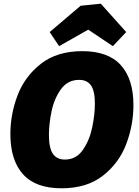

<svg xmlns="http://www.w3.org/2000/svg" viewBox="-20 -1001 748 1036"><path d="M36 -277Q36 -385 75 -487Q114 -589 201 -657Q288 -725 424 -725Q564 -725 632 -649.5Q700 -574 700 -434Q700 -327 661.5 -224.5Q623 -122 536 -53.5Q449 15 312 15Q172 15 104 -61Q36 -137 36 -277ZM492 -442Q492 -510 471 -540Q450 -570 407 -570Q345 -570 308.5 -519Q272 -468 258 -399.5Q244 -331 244 -272Q244 -202 265.5 -171Q287 -140 330 -140Q391 -140 427 -192Q463 -244 477.5 -313.5Q492 -383 492 -442ZM524 -981 661 -828 589 -752 456 -841 299 -752 248 -828 415 -970Z"/></svg>

Font: Bitter Pro Black
Style: Italic
Weight: 900
Italic angle: -9°
Designer: Sol Matas, and Bitter project Authors
Foundry: Sol Matas
Version: Version 1.010